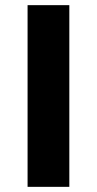

<svg xmlns="http://www.w3.org/2000/svg" viewBox="-20 -725 375 745"><path d="M87 0V-705H249V0Z"/></svg>

Font: Nunito Sans 8pt ExtraBold
Style: Regular
Weight: 800
Version: Version 3.101;gftools[0.9.27]